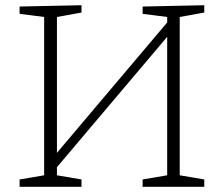

<svg xmlns="http://www.w3.org/2000/svg" viewBox="-20 -715 856 735"><path d="M55 0V-28L149 -44V-650L55 -662V-690L292 -695V-667L198 -650V-130L620 -629V-650L526 -662V-690L762 -695V-667L668 -650V-44L762 -28V0H526V-28L620 -44V-574L198 -75V-44L292 -28V0Z"/></svg>

Font: Bitter Light
Style: Regular
Weight: 300
Designer: Sol Matas, and Bitter project Authors
Foundry: Sol Matas
Version: Version 2.001